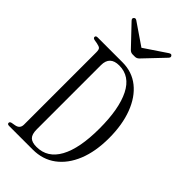

<svg xmlns="http://www.w3.org/2000/svg" viewBox="-287 -1027 1104 1104"><g transform="rotate(45 265.0 -475.5)"><path d="M34 0Q19 0 19 -11Q19 -20 32 -23L55 -27Q89 -33 89 -66V-654Q89 -675 82.5 -682Q76 -689 55 -693L32 -697Q19 -700 19 -709Q19 -720 34 -720H236Q314 -720 371 -674.5Q428 -629 459 -547Q490 -465 490 -357Q490 -248 457.5 -168Q425 -88 366 -44Q307 0 226 0ZM230 -26Q319 -26 365.5 -111Q412 -196 412 -357Q412 -517 367.5 -605.5Q323 -694 236 -694Q160 -694 160 -621V-99Q160 -59 176.5 -42.5Q193 -26 230 -26ZM245 -793Q231 -793 220 -804L104 -926Q94 -937 101 -945Q109 -955 121 -947L254 -856L388 -946Q402 -955 408 -945Q415 -937 405 -926L289 -804Q278 -793 264 -793Z"/></g></svg>

Font: Instrument Serif
Style: Regular
Weight: 400
Designer: Rodrigo Fuenzalida
Foundry: fragTYPE
Version: Version 1.000; ttfautohint (v1.8.4.7-5d5b);gftools[0.9.27]